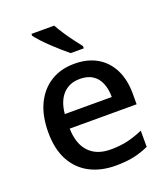

<svg xmlns="http://www.w3.org/2000/svg" viewBox="-141 -866 854 976"><g transform="rotate(-20 286.0 -378.0)"><path d="M295 -549Q366 -549 417 -519.5Q468 -490 495.5 -435Q523 -380 523 -305V-247H161Q163 -164 204.5 -120Q246 -76 321 -76Q373 -76 413.5 -85.5Q454 -95 497 -114V-26Q457 -8 415.5 1Q374 10 317 10Q239 10 179 -21Q119 -52 85.5 -113.5Q52 -175 52 -265Q52 -356 82.5 -419Q113 -482 167.5 -515.5Q222 -549 295 -549ZM295 -467Q238 -467 203.5 -430Q169 -393 163 -325H417Q417 -367 404 -399Q391 -431 364 -449Q337 -467 295 -467ZM266 -766Q278 -744 296 -716.5Q314 -689 333.5 -663Q353 -637 368 -618V-606H297Q280 -620 257.5 -639.5Q235 -659 212.5 -680.5Q190 -702 171.5 -722Q153 -742 143 -756V-766Z"/></g></svg>

Font: Noto Sans Thai Medium
Style: Regular
Weight: 500
Designer: Monotype Design Team
Foundry: Monotype Imaging Inc.
Version: Version 2.001